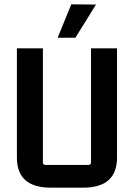

<svg xmlns="http://www.w3.org/2000/svg" viewBox="-20 -858 618 886"><path d="M246 -684 309 -838 423 -837 328 -684ZM364 8H214Q58 8 58 -131V-635H178V-109Q178 -97 190 -97H388Q400 -97 400 -109V-635H520V-131Q520 8 364 8Z"/></svg>

Font: Gemunu Libre
Style: Bold
Weight: 700
Designer: Puspanada Ekanayake, Sola Matas, Pathum Egodawatta, Kosala Senevirathne
Foundry: mooniak
Version: Version 1.100